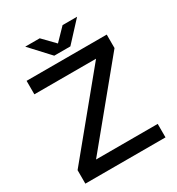

<svg xmlns="http://www.w3.org/2000/svg" viewBox="-204 -1007 1047 1135"><g transform="rotate(-30 319.0 -439.5)"><path d="M44 0V-92L468 -608H47V-700H594V-608L170 -92H591V0ZM270 -747V-749L396 -879H495L373 -747ZM263 -747 141 -879H240L366 -749V-747Z"/></g></svg>

Font: Figtree Light Medium
Style: Regular
Weight: 500
Version: Version 2.001;gftools[0.9.30]